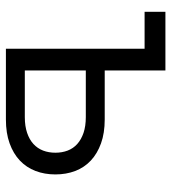

<svg xmlns="http://www.w3.org/2000/svg" viewBox="15 -595 580 650"><g transform="rotate(90 305.0 -270.0)"><path d="M145 -469.5H20V-540H218.5V-334.5H384.5Q430.5 -334.5 465.2 -322Q500 -309.5 523.5 -287.5Q547 -265.5 558.8 -234.8Q570.5 -204 570.5 -167.5Q570.5 -131 558.8 -100.2Q547 -69.5 523.5 -47.2Q500 -25 465.2 -12.5Q430.5 0 384.5 0H145ZM376.5 -64Q407 -64 429.8 -71.8Q452.5 -79.5 467.5 -93.2Q482.5 -107 489.8 -126Q497 -145 497 -167.5Q497 -190 489.8 -209Q482.5 -228 467.5 -241.5Q452.5 -255 429.8 -262.8Q407 -270.5 376.5 -270.5H218.5V-64Z"/></g></svg>

Font: Vela Sans
Style: Regular
Weight: 400
Designer: Principal design: Mikhail Sharanda - project Manrope.
Design modification: Ravid Balaliev
Foundry: Mikhail Sharanda
Version: Version 1.001